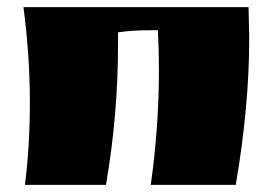

<svg xmlns="http://www.w3.org/2000/svg" viewBox="-20 -520 780 540"><path d="M679 -500 681 -415Q681 -220 643 0H404Q427 -163 427 -324Q427 -380 424 -435H407Q350 -435 312 -429V-397Q312 -196 278 0H50Q64 -107 64 -234Q64 -361 46 -500Z"/></svg>

Font: Ruslan Display
Style: Regular
Weight: 400
Version: Version 1.000